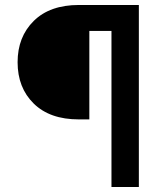

<svg xmlns="http://www.w3.org/2000/svg" viewBox="-20 -747 646 767"><path d="M425.3 0V-623.5H336.9V-270H294.9Q179.2 -270 114.7 -333.3Q50.3 -396.5 50.3 -498.5Q50.3 -599.6 114.7 -663.3Q179.2 -727.1 294.9 -727.1H534.7V0Z"/></svg>

Font: Interop SemBd
Style: Regular
Weight: 600
Designer: Rasmus Andersson, Google, Jang Haemin
Foundry: jhaemin
Version: Version 1.007